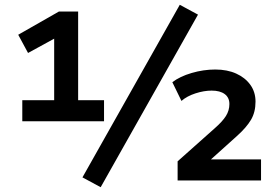

<svg xmlns="http://www.w3.org/2000/svg" viewBox="-20 -753 1160 801"><path d="M73 -247V-335H206V-608L245 -613L97 -532L56 -608L226 -705H306V-335H414V-247ZM400 28 324 -13 730 -733 806 -692ZM721 0V-80L876 -218Q908 -246 922.5 -269Q937 -292 937 -319Q937 -346 917.5 -360.5Q898 -375 863 -375Q831 -375 795.5 -363.5Q760 -352 737 -332L699 -410Q730 -434 779.5 -448.5Q829 -463 878 -463Q928 -463 965.5 -446Q1003 -429 1024.5 -399Q1046 -369 1046 -329Q1046 -285 1027 -253Q1008 -221 969 -186L860 -88H1069V0Z"/></svg>

Font: Nunito Sans 8pt
Style: Bold
Weight: 700
Version: Version 3.101;gftools[0.9.27]